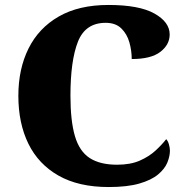

<svg xmlns="http://www.w3.org/2000/svg" viewBox="-20 -744 748 774"><path d="M418 10Q297 10 216 -36Q135 -82 94.5 -164.5Q54 -247 54 -358Q54 -466 95 -548.5Q136 -631 217 -677.5Q298 -724 417 -724Q541 -724 602.5 -689.5Q664 -655 664 -605Q664 -564 626.5 -535Q589 -506 511 -506Q511 -540 501.5 -573.5Q492 -607 469 -629.5Q446 -652 406 -652Q324 -652 294 -575.5Q264 -499 264 -358Q264 -257 282 -195.5Q300 -134 341.5 -107Q383 -80 452 -80Q506 -80 543.5 -96.5Q581 -113 607 -137Q633 -161 650 -183Q657 -176 661 -162Q665 -148 665 -137Q665 -114 654.5 -88.5Q644 -63 617 -40.5Q590 -18 541.5 -4Q493 10 418 10Z"/></svg>

Font: Noto Serif Myanmar Black
Style: Regular
Weight: 900
Designer: Ben Mitchell and the Monotype Design Team
Foundry: Monotype Imaging Inc.
Version: Version 2.106; ttfautohint (v1.8.4.7-5d5b)